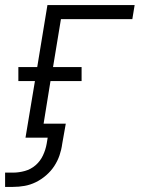

<svg xmlns="http://www.w3.org/2000/svg" viewBox="-57 -540 577 753"><path d="M-37 193V137H-6Q17 137 40.5 130.5Q64 124 82.5 108Q101 92 111.5 69.5Q122 47 126 24L130 0H43L80 -222H15V-277H89L129 -520H471L462 -465H182L151 -277H263V-222H141L114 -55H201L187 24Q184 47 176.5 69Q169 91 156 111Q143 131 124 147.5Q105 164 83.5 174.5Q62 185 39.5 189Q17 193 -6 193Z"/></svg>

Font: Iosevka SS04 Light Oblique
Style: Regular
Weight: 300
Italic angle: -9°
Monospace: yes
Designer: Belleve Invis
Foundry: Belleve Invis
Version: Version 19.0.0; ttfautohint (v1.8.4)